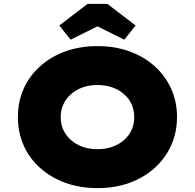

<svg xmlns="http://www.w3.org/2000/svg" viewBox="-20 -957 1002 987"><path d="M482 10Q391 10 316.5 -17Q242 -44 186.5 -93.5Q131 -143 101.5 -209.5Q72 -276 72 -355Q72 -434 101.5 -500.5Q131 -567 186.5 -616.5Q242 -666 316.5 -693Q391 -720 481 -720Q571 -720 645.5 -693Q720 -666 775 -616.5Q830 -567 860 -500.5Q890 -434 890 -356Q890 -277 860 -210Q830 -143 775 -93.5Q720 -44 645.5 -17Q571 10 482 10ZM481 -190Q522 -190 556.5 -202Q591 -214 617 -236.5Q643 -259 656.5 -289Q670 -319 670 -355Q670 -391 656.5 -421Q643 -451 617 -473.5Q591 -496 556.5 -508Q522 -520 481 -520Q440 -520 405.5 -508Q371 -496 345 -473Q319 -450 305.5 -420Q292 -390 292 -355Q292 -319 305.5 -289.5Q319 -260 345 -237Q371 -214 405.5 -202Q440 -190 481 -190ZM343 -753 285 -826 430 -937H532L677 -826L619 -753L466 -829H496Z"/></svg>

Font: Lexend Exa Black
Style: Regular
Weight: 900
Designer: Bonnie Shaver-Troup, Thomas Jockin
Foundry: Lexend
Version: Version 1.007